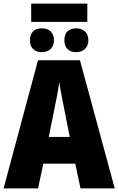

<svg xmlns="http://www.w3.org/2000/svg" viewBox="-20 -1051 660 1071"><path d="M467 -1031H154V-929H467ZM214 -893C171 -893 147 -870 147 -826C147 -785 171 -760 214 -760C254 -760 281 -785 281 -826C281 -870 254 -893 214 -893ZM405 -893C363 -893 339 -870 339 -826C339 -785 363 -760 405 -760C444 -760 473 -785 473 -826C473 -870 444 -893 405 -893ZM429 0H620L426 -715H192L0 0H192L222 -138H400ZM340 -434 369 -287H252L282 -436C293 -487 305 -551 311 -592C317 -549 330 -483 340 -434Z"/></svg>

Font: Noto Sans Condensed Black
Style: Regular
Weight: 900
Width: 3
Designer: Monotype Design Team
Foundry: Monotype Imaging Inc.
Version: Version 2.013